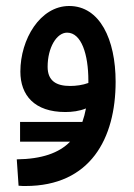

<svg xmlns="http://www.w3.org/2000/svg" viewBox="-20 -371 448 641"><path d="M47 102H214C177 140 119 160 36 161L42 249C52 250 58 250 65 250C282 250 366 91 366 -98C366 -240 313 -351 211 -351C114 -351 48 -240 48 -132C48 -53 95 3 198 3C221 3 245 0 267 -9C264 7 260 22 255 36H47ZM139 -148C139 -212 169 -262 204 -262C252 -262 275 -189 275 -102C275 -99 275 -96 275 -94C256 -87 234 -84 214 -84C168 -84 139 -101 139 -148Z"/></svg>

Font: Noto Sans Arabic Cond Med
Style: Regular
Weight: 500
Width: 3
Designer: Monotype Design Team, Nadine Chahine, Nizar Qandah and Khaled Hosny
Foundry: Monotype Imaging Inc.
Version: Version 2.012